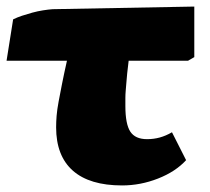

<svg xmlns="http://www.w3.org/2000/svg" viewBox="-27 -551 641 585"><path d="M345 14Q246 14 195 -31Q144 -76 144 -163Q144 -180 145.5 -198.5Q147 -217 151.5 -241Q156 -265 162 -295.5Q168 -326 177 -366H-7L13 -492Q25 -498 40 -503Q55 -508 71.5 -512.5Q88 -517 104 -519.5Q120 -522 133 -523L565 -531V-377L546 -366H365Q362 -343 360.5 -327Q359 -311 358 -298.5Q357 -286 356 -274.5Q355 -263 355 -252.5Q355 -242 355 -228Q355 -173 370 -150Q385 -127 421 -127Q441 -127 459.5 -132Q478 -137 497 -148L540 -63Q508 -28 454.5 -7Q401 14 345 14Z"/></svg>

Font: Literata Black
Style: Regular
Weight: 900
Designer: Latin by Veronika Burian and Jose Scaglione. Greek by Irene Vlachou. Cyrillic by Vera Evstafieva.
Foundry: TypeTogether
Version: Version 3.103;gftools[0.9.29]